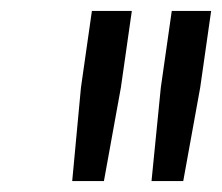

<svg xmlns="http://www.w3.org/2000/svg" viewBox="-20 -720 406 351"><path d="M221 -700 201 -560 170 -389H112L128 -560L148 -700ZM366 -700 346 -560 315 -389H257L274 -560L294 -700Z"/></svg>

Font: Fivo Sans Modern
Style: Italic
Weight: 400
Designer: Alexander Slobzheninov
Foundry: Alexander Slobzheninov
Version: 1.0